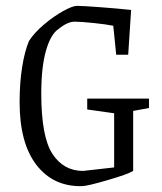

<svg xmlns="http://www.w3.org/2000/svg" viewBox="-20 -627 554 656"><path d="M47 -278Q47 -343 55.5 -397Q64 -451 79 -487Q97 -515 130 -543Q163 -571 195.5 -589Q228 -607 243 -607Q261 -607 321.5 -602.5Q382 -598 428 -593L418 -440H377L367 -539Q343 -544 299 -548.5Q255 -553 235 -553Q211 -553 180 -528Q153 -510 137 -453.5Q121 -397 121 -308Q121 -160 159 -101.5Q197 -43 264 -43L370 -55V-240L278 -253V-290H489V-258L435 -248V-43Q418 -32 347.5 -11.5Q277 9 260 9Q162 11 104.5 -63.5Q47 -138 47 -278Z"/></svg>

Font: Grenze Light
Style: Regular
Weight: 300
Designer: Renata Polastri
Foundry: Omnibus-Type
Version: Version 1.002; ttfautohint (v1.8)